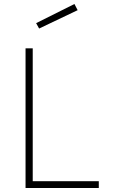

<svg xmlns="http://www.w3.org/2000/svg" viewBox="-20 -942 570 962"><path d="M475 0H108V-700H144V-34H475ZM161 -826 353 -922 369 -891 176 -799Z"/></svg>

Font: TitilliumMaps29L
Style: 1 wt
Weight: 100
Designer: Campivisivi
Foundry: Accademia di Belle Arti di Urbino and students of MA course of Visual design
Version: Version 001.001